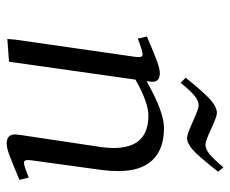

<svg xmlns="http://www.w3.org/2000/svg" viewBox="-76 -594 678 565"><g transform="rotate(90 262.5 -312.0)"><path d="M87.9 -405.8Q142.6 -429.2 163.1 -436.5Q183.6 -443.8 195.8 -443.8Q221.2 -443.8 221.2 -421.9Q221.2 -416 220.2 -411.1L219.2 -404.8Q309.6 -456.1 356.9 -456.1Q419.4 -456.1 451.7 -422.1Q483.9 -388.2 483.9 -323.2Q483.9 -298.8 481 -274.9L452.1 -64.9Q449.2 -43.9 459 -43.9Q468.3 -43.9 502.9 -58.1L509.8 -30.8Q455.6 -7.8 435.3 -0.5Q415 6.8 402.8 6.8Q376 6.8 376 -18.1Q376 -21.5 377.9 -35.2L413.1 -270Q416 -291.5 416 -308.1Q416 -410.2 320.8 -410.2Q281.7 -410.2 214.8 -372.1L162.1 0L95.2 4.9L97.2 -19L147.9 -372.1Q150.9 -393.1 141.1 -393.1Q129.9 -393.1 94.2 -378.9ZM209 -520Q256.3 -578.1 276.6 -595Q296.9 -611.8 313 -611.8Q323.2 -611.8 359.4 -595Q395.5 -578.1 405.8 -578.1Q419.4 -578.1 434.1 -590.1Q448.7 -602.1 473.1 -630.9L485.8 -615.2Q439.5 -556.6 420.7 -540.3Q401.9 -523.9 386.2 -523.9Q376 -523.9 338.4 -541Q300.8 -558.1 291 -558.1Q277.3 -558.1 262 -545.7Q246.6 -533.2 224.1 -504.9Z"/></g></svg>

Font: Dehuti
Style: Italic
Weight: 400
Version: Version 1.2